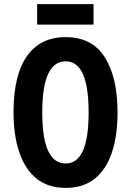

<svg xmlns="http://www.w3.org/2000/svg" viewBox="-20 -906 639 936"><path d="M553 -358Q553 -245 525.5 -162.5Q498 -80 442 -35Q386 10 300 10Q214 10 158 -35.5Q102 -81 74 -163.5Q46 -246 46 -359Q46 -539 111 -632Q176 -725 300 -725Q429 -725 491 -626.5Q553 -528 553 -358ZM186 -358Q186 -109 300 -109Q356 -109 384 -170.5Q412 -232 412 -358Q412 -484 384 -545.5Q356 -607 300 -607Q186 -607 186 -358ZM436 -886V-786H161V-886Z"/></svg>

Font: Noto Sans Sinhala UI ExtraCondensed
Style: Bold
Weight: 700
Width: 2
Designer: Jelle Bosma - Monotype Design Team
Foundry: Monotype Imaging Inc.
Version: Version 2.006; ttfautohint (v1.8.4.7-5d5b)